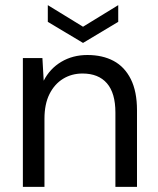

<svg xmlns="http://www.w3.org/2000/svg" viewBox="-20 -727 613 747"><path d="M69 0V-501H145L150 -413Q174 -460 218.5 -486.5Q263 -513 320 -513Q379 -513 422 -490Q465 -467 489 -419Q513 -371 513 -298V0H429V-289Q429 -365 396 -403Q363 -441 301 -441Q259 -441 225.5 -420.5Q192 -400 172.5 -361Q153 -322 153 -265V0ZM303 -560 166 -642V-707L303 -623L440 -707V-642Z"/></svg>

Font: DM Sans 17pt
Style: Regular
Weight: 400
Version: Version 4.004;gftools[0.9.30]